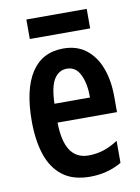

<svg xmlns="http://www.w3.org/2000/svg" viewBox="-82 -758 602 824"><g transform="rotate(-10 219.5 -346.0)"><path d="M225 -552Q284 -552 324 -521Q364 -490 384.5 -435.5Q405 -381 405 -310V-243H146Q148 -81 253 -81Q286 -81 317 -90.5Q348 -100 382 -122V-26Q351 -8 316.5 1Q282 10 244 10Q170 10 124.5 -25Q79 -60 58.5 -122.5Q38 -185 38 -268Q38 -406 85.5 -479Q133 -552 225 -552ZM225 -464Q190 -464 169.5 -431.5Q149 -399 147 -325H302Q302 -386 283 -425Q264 -464 225 -464ZM354 -702V-617H91V-702Z"/></g></svg>

Font: Noto Sans Gurmukhi ExtraCondensed SemiBold
Style: Regular
Weight: 600
Width: 2
Designer: Jelle Bosma - Monotype Design Team
Foundry: Monotype Imaging Inc.
Version: Version 2.004; ttfautohint (v1.8.4.7-5d5b)